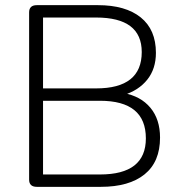

<svg xmlns="http://www.w3.org/2000/svg" viewBox="-20 -725 708 745"><path d="M123 0Q93 0 93 -28V-677Q93 -705 123 -705H360Q467 -705 526 -657.5Q585 -610 585 -520Q585 -458 551.5 -416Q518 -374 459 -356V-364Q526 -352 563.5 -307Q601 -262 601 -191Q601 -97 541 -48.5Q481 0 371 0ZM147 -48H368Q546 -48 546 -188Q546 -334 368 -334H147ZM147 -382H353Q530 -382 530 -523Q530 -657 353 -657H147Z"/></svg>

Font: Nunito VF Beta Light
Style: Regular
Weight: 300
Designer: Vernon Adams
Foundry: newtypography
Version: Version 3.001